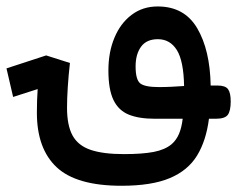

<svg xmlns="http://www.w3.org/2000/svg" viewBox="-102 -371 749 607"><path d="M282.2 216.3Q139.6 216.3 77.1 157.7Q14.6 99.1 14.6 -14.6Q14.6 -54.7 17.1 -89.4L-60.5 -64.5L-81.5 -154.8L43.9 -195.8L119.1 -171.9Q114.7 -133.3 112.3 -96.4Q109.9 -59.6 109.9 -30.3Q109.9 25.4 127.4 57.4Q145 89.4 184.6 102.8Q224.1 116.2 289.6 116.2Q347.7 116.2 383.5 109.4Q419.4 102.5 440.4 85Q455.6 71.8 463.9 52.2Q472.2 32.7 475.6 4.4H386.7Q336.9 4.4 304.7 -8.8Q272.5 -22 256.6 -55.2Q240.7 -88.4 240.7 -148.4Q240.7 -206.1 259.8 -251.7Q278.8 -297.4 314 -324Q349.1 -350.6 396.5 -350.6Q481 -350.6 521.5 -281.7Q562 -212.9 564 -100.6H585.9Q610.4 -100.6 618.9 -89.1Q627.4 -77.6 627.4 -50.3Q627.4 -21 618.4 -8.3Q609.4 4.4 580.6 4.4H558.6Q549.8 73.7 521 120.8Q492.2 168 434.8 192.1Q377.4 216.3 282.2 216.3ZM480 -99.1Q478.5 -178.7 457 -212.9Q435.5 -247.1 397 -247.1Q361.3 -247.1 344 -223.4Q326.7 -199.7 326.7 -161.1Q326.7 -119.1 341.3 -107.4Q356 -95.7 400.4 -95.7Q419.9 -95.7 439.9 -96.7Q460 -97.7 480 -99.1Z"/></svg>

Font: CaskaydiaMono NF
Style: Regular
Weight: 400
Designer: Aaron Bell
Foundry: Saja Typeworks
Version: Version 2111.001; ttfautohint (v1.8.4);Nerd Fonts 3.1.1